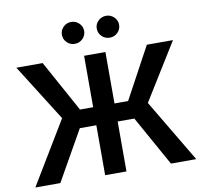

<svg xmlns="http://www.w3.org/2000/svg" viewBox="-97 -1047 1226 1152"><g transform="rotate(-10 516.0 -470.5)"><path d="M581.1 -727.5V-414.1H664.1L833.5 -727.5H992.7L778.8 -382.3L1006.3 0H852.1L682.6 -304.2H581.1V0H451.2V-304.2H350.6L178.2 0H25.9L256.3 -381.8L38.6 -727.5H198.7L371.1 -414.1H451.2V-727.5ZM409.7 -807.6Q381.3 -807.6 361.6 -827.1Q341.8 -846.7 341.8 -874.5Q341.8 -901.9 361.6 -921.4Q381.3 -940.9 409.7 -940.9Q437.5 -940.9 457.5 -921.4Q477.5 -901.9 477.5 -874.5Q477.5 -846.7 457.5 -827.1Q437.5 -807.6 409.7 -807.6ZM622.6 -807.6Q594.2 -807.6 574.2 -827.1Q554.2 -846.7 554.2 -874.5Q554.2 -901.9 574.2 -921.4Q594.2 -940.9 622.6 -940.9Q650.4 -940.9 670.4 -921.4Q690.4 -901.9 690.4 -874.5Q690.4 -846.7 670.4 -827.1Q650.4 -807.6 622.6 -807.6Z"/></g></svg>

Font: Inter-SemiBold
Style: Regular
Weight: 600
Designer: Rasmus Andersson
Foundry: rsms
Version: Version 4.000;git-a52131595